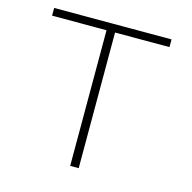

<svg xmlns="http://www.w3.org/2000/svg" viewBox="-105 -820 926 925"><g transform="rotate(15 358.0 -357.5)"><path d="M324.5 0V-708.5L394 -676.5H53V-715H638.5V-676.5H297.5L367 -708.5V0Z"/></g></svg>

Font: Russolo 10pt ExtraLight
Style: Regular
Weight: 200
Designer: Micah Stupak-Hahn
Version: Version 1.000